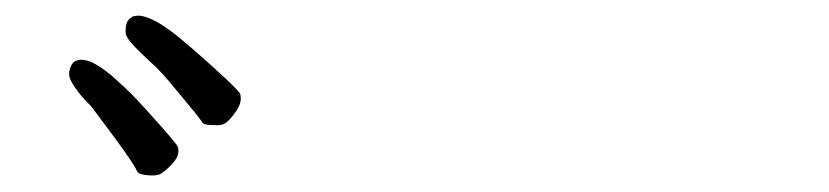

<svg xmlns="http://www.w3.org/2000/svg" viewBox="-20 -807 1040 241"><path d="M202 -693Q183 -717 168 -730Q155 -742 147.5 -750Q140 -758 138 -764Q137 -771 139 -778Q141 -783 146 -786Q151 -788 158 -787Q167 -785 178 -779Q191 -771 201 -763Q216 -751 235 -734Q280 -694 281.5 -689Q283 -684 281.5 -678Q280 -672 274 -664Q268 -656 263 -652.5Q258 -649 248 -650Q236 -650 234 -653Q234 -655 202 -693ZM124 -634Q98 -669 94 -674Q81 -687 75 -696Q69 -704 67 -711Q66 -717 69 -724Q71 -729 76 -731Q82 -733 89 -731Q97 -729 107 -722Q120 -713 129 -704Q144 -691 161 -672Q201 -628 203 -623Q205 -618 203 -612Q201 -606 194 -599Q187 -592 182 -589Q177 -586 165.5 -587Q154 -588 152 -592Q149 -600 124 -634Z"/></svg>

Font: ToneOZ-Tsuipita-TC
Style: Tsuipita-TC
Weight: 400
Designer: :Jeffrey Xuan (Chih-Lin Hsuan)  :
Foundry: jeffreyx@gmail.com, cjkFonts.io
Version: Version 0.24071